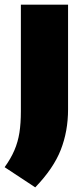

<svg xmlns="http://www.w3.org/2000/svg" viewBox="-46 -570 357 828"><path d="M106 238 -26 151Q1 113.5 16.2 77.8Q31.5 42 37.8 1.8Q44 -38.5 44 -90V-550H247.5V-98Q247.5 -4.5 216.2 75.8Q185 156 106 238Z"/></svg>

Font: Encode Sans Semi Condensed Black
Style: Regular
Weight: 900
Width: 4
Designer: Multiple Designers
Foundry: Impallari Type
Version: Version 3.000; ttfautohint (v1.8.3) -l 8 -r 50 -G 200 -x 14 